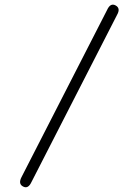

<svg xmlns="http://www.w3.org/2000/svg" viewBox="-20 -757 586 812"><path d="M113 13Q99 43 78 32Q56 21 71 -8L433 -715Q447 -746 469 -734Q491 -722 475 -694Z"/></svg>

Font: Zen Maru Gothic
Style: Regular
Weight: 400
Designer: Yoshimichi Ohira
Foundry: Positype
Version: Version 1.002